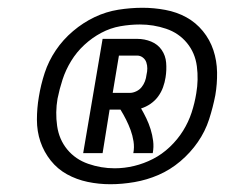

<svg xmlns="http://www.w3.org/2000/svg" viewBox="-20 -922 579 494"><path d="M264 -448Q234 -448 205.5 -454Q177 -460 152.5 -473.5Q128 -487 110.5 -509Q93 -531 84 -557.5Q75 -584 75 -614Q75 -644 80 -673Q85 -704 95 -734.5Q105 -765 123.5 -792.5Q142 -820 168 -842Q194 -864 223.5 -878Q253 -892 284.5 -897Q316 -902 347 -902Q376 -902 405.5 -896.5Q435 -891 459.5 -877.5Q484 -864 502 -842Q520 -820 529 -793Q538 -766 538.5 -736Q539 -706 534 -677Q528 -646 518 -615Q508 -584 489 -556.5Q470 -529 444 -507Q418 -485 388 -472Q358 -459 326 -453.5Q294 -448 264 -448ZM275 -489Q300 -489 325 -495Q350 -501 373.5 -513Q397 -525 417 -544Q437 -563 451 -585.5Q465 -608 473 -632.5Q481 -657 485 -682Q491 -717 486.5 -751.5Q482 -786 461 -811.5Q440 -837 407.5 -848Q375 -859 340 -859Q315 -859 289.5 -854.5Q264 -850 240.5 -837.5Q217 -825 197 -806.5Q177 -788 163 -765Q149 -742 141 -717.5Q133 -693 128 -668Q122 -633 127 -598Q132 -563 153 -537.5Q174 -512 207 -500.5Q240 -489 275 -489ZM194 -528 244 -822H333Q352 -822 369 -815Q386 -808 396 -793.5Q406 -779 407.5 -760.5Q409 -742 406 -723Q404 -710 399.5 -697.5Q395 -685 387 -674Q379 -663 367.5 -655Q356 -647 343 -643Q350 -631 356.5 -617.5Q363 -604 367.5 -589.5Q372 -575 374 -559.5Q376 -544 373 -528H323Q326 -543 323.5 -558.5Q321 -574 316 -587.5Q311 -601 304.5 -614Q298 -627 290 -640H262L244 -528ZM270 -683H314Q322 -683 330.5 -687Q339 -691 344.5 -698Q350 -705 353 -713Q356 -721 357 -730Q359 -738 359 -746Q359 -754 356.5 -761.5Q354 -769 347.5 -774Q341 -779 333 -779H286Z"/></svg>

Font: iosevka_custom_sans_ss08 SmBd
Style: Italic
Weight: 600
Italic angle: -10°
Designer: Belleve Invis
Foundry: Belleve Invis
Version: Version 10.3.0; ttfautohint (v1.8.3)